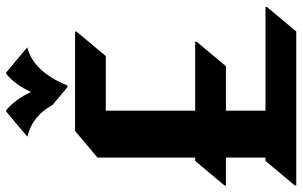

<svg xmlns="http://www.w3.org/2000/svg" viewBox="-204 -804 1007 640"><g transform="rotate(-90 300.0 -483.5)"><path d="M248.5 -966.8H253.4Q288.6 -937.5 314 -884.3Q337.4 -936 374 -966.8H378.9L462.4 -897Q380.4 -874.5 335.4 -762.2H330.6L270.5 -812.5Q234.9 -878.9 165 -896.5ZM2.4 0V-4.9L84 -102.5H95.2V-234.4H2.4V-239.3L84 -336.9H95.2V-662.6L184.1 -737.3H515.1V-732.4L433.6 -634.8H251.5V-336.9H481.4V-332L399.9 -234.4H251.5V-102.5H597.2V-97.7L515.6 0Z"/></g></svg>

Font: Gothica
Style: Bold
Weight: 700
Designer: Wojciech Kalinowski "wmk69" (wmk69@o2.pl)
Foundry: Wojciech Kalinowski "wmk69" (wmk69@o2.pl)
Version: Version 2.1.0; 2021-05-14